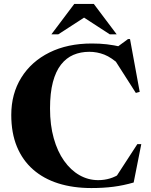

<svg xmlns="http://www.w3.org/2000/svg" viewBox="-20 -938 764 971"><path d="M476.5 -27Q507.5 -27 536 -35.5Q564.5 -44 592.5 -63L565 -40.5L674.5 -209H694.5L656 -15Q604 0 553.2 6.5Q502.5 13 442 13Q349.5 13 275 -10.5Q200.5 -34 147.2 -80.8Q94 -127.5 65.5 -196.5Q37 -265.5 37 -356.5Q37 -464 87.8 -545.5Q138.5 -627 230 -672.5Q321.5 -718 444 -718Q485.5 -718 520 -714Q554.5 -710 599 -700L556 -688L627.5 -740.5H637.5L686.5 -473.5L667 -468L547.5 -655L587 -608Q544 -647.5 507.5 -661.8Q471 -676 431.5 -676Q387.5 -676 351.2 -660.5Q315 -645 288.5 -611.2Q262 -577.5 247.5 -522.8Q233 -468 233 -389.5Q233 -305.5 251.8 -238.8Q270.5 -172 304 -124.8Q337.5 -77.5 381.8 -52.2Q426 -27 476.5 -27ZM382 -864H428.5L275 -764.5H240L355.5 -918H454.5L570 -764.5H535Z"/></svg>

Font: Newsreader 60pt
Style: Bold
Weight: 700
Designer: Hugues Gentile
Foundry: Production Type
Version: Version 1.003